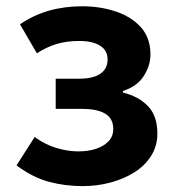

<svg xmlns="http://www.w3.org/2000/svg" viewBox="-20 -594 574 627"><path d="M250 13.8Q192.7 13.8 139.9 -0.3Q87.1 -14.3 34 -53.9L93.2 -146.7Q128.3 -121.1 165.7 -110.3Q203.1 -99.6 235.8 -99.6Q268.6 -99.6 294.4 -108.3Q320.1 -117.1 335 -133.3Q349.9 -149.5 349.9 -172.6Q349.9 -206.7 324 -222.5Q298.2 -238.4 248 -238.4H161.9V-336.9H237.6Q284.2 -336.9 307.8 -353.3Q331.3 -369.6 331.3 -399.9Q331.3 -429.5 306.9 -444.8Q282.4 -460.2 238.9 -460.2Q198.7 -460.2 166 -450.7Q133.4 -441.1 100.4 -420L45.3 -514.7Q89.2 -544.6 139.8 -559.1Q190.4 -573.5 248.2 -573.5Q306.9 -573.5 357.9 -556.6Q408.9 -539.6 440.1 -505Q471.3 -470.3 471.3 -415.9Q471.3 -379.9 449.5 -345.8Q427.7 -311.7 381.3 -296.8V-291.8Q432.5 -279.3 463.2 -247.4Q493.9 -215.6 493.9 -158.2Q493.9 -117.1 473.5 -84.9Q453 -52.6 418.3 -30.9Q383.6 -9.2 340.1 2.3Q296.5 13.8 250 13.8Z"/></svg>

Font: Shanggu Sans SC VF
Style: Regular
Weight: 250
Designer: GuiWonder
Version: Version 1.021